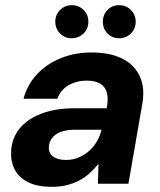

<svg xmlns="http://www.w3.org/2000/svg" viewBox="-20 -711 619 743"><path d="M181 12Q124 12 88.5 -6Q53 -24 37 -55Q21 -86 23 -124Q25 -175 55 -212.5Q85 -250 139.5 -271Q194 -292 268 -292H393Q400 -329 393.5 -352.5Q387 -376 367.5 -387.5Q348 -399 315 -399Q277 -399 246 -381.5Q215 -364 202 -329H71Q86 -384 123.5 -424Q161 -464 215.5 -486Q270 -508 334 -508Q406 -508 453.5 -484Q501 -460 521.5 -414.5Q542 -369 530 -305L477 0H359L361 -76H360Q344 -56 325.5 -39.5Q307 -23 284.5 -11.5Q262 0 236.5 6Q211 12 181 12ZM235 -92Q261 -92 284 -101.5Q307 -111 325 -127Q343 -143 355 -164Q367 -185 373 -209H269Q239 -209 216.5 -201Q194 -193 182 -177.5Q170 -162 169 -142Q168 -117 186.5 -104.5Q205 -92 235 -92ZM257 -563Q231 -563 212.5 -581.5Q194 -600 194 -627Q194 -654 212.5 -672.5Q231 -691 257 -691Q285 -691 303.5 -672.5Q322 -654 322 -627Q322 -600 303.5 -581.5Q285 -563 257 -563ZM441 -563Q414 -563 396 -581.5Q378 -600 378 -627Q378 -654 396 -672.5Q414 -691 441 -691Q468 -691 486.5 -672.5Q505 -654 505 -627Q505 -600 486.5 -581.5Q468 -563 441 -563Z"/></svg>

Font: DM Sans 28pt
Style: Bold Italic
Weight: 700
Italic angle: -10°
Version: Version 4.004;gftools[0.9.30]